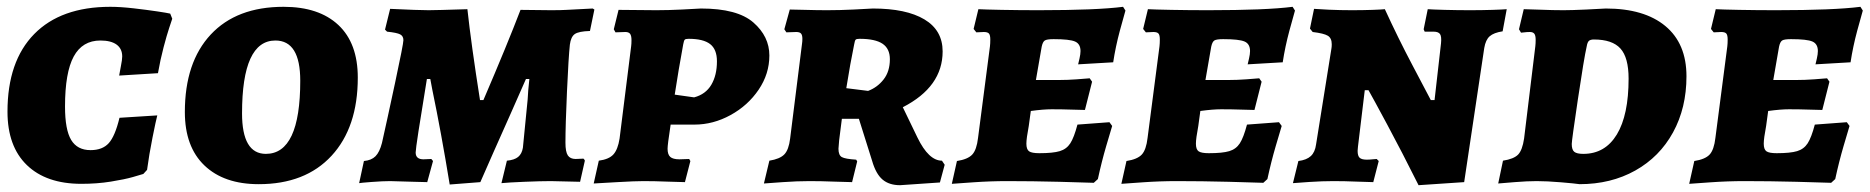

<svg xmlns="http://www.w3.org/2000/svg" viewBox="-20 -532 5492 564"><path d="M2 -204Q2 -352 80.5 -432Q159 -512 304 -512Q334 -512 373 -507.5Q412 -503 442 -498.5Q472 -494 480 -492L486 -477Q484 -471 477 -450Q470 -429 460.5 -393Q451 -357 444 -317L330 -310Q331 -317 335 -337Q339 -357 339 -366Q339 -389 322.5 -401Q306 -413 275 -413Q222 -413 196.5 -366Q171 -319 171 -219Q171 -151 189 -121Q207 -91 246 -91Q281 -91 299.5 -111.5Q318 -132 331 -186L442 -193Q438 -178 428 -128Q418 -78 412 -33L401 -21Q395 -19 370.5 -12Q346 -5 305.5 1.5Q265 8 219 8Q116 8 59 -47Q2 -102 2 -204Z M523 -203Q523 -349 599 -430.5Q675 -512 813 -512Q917 -512 974 -458.5Q1031 -405 1031 -304Q1031 -158 954 -74.5Q877 9 740 9Q638 9 580.5 -46Q523 -101 523 -203ZM862 -295Q862 -413 789 -413Q691 -413 691 -199Q691 -80 761 -80Q862 -80 862 -295Z M1250 -268 1244 -300H1234Q1201 -100 1201 -84Q1201 -64 1224 -64L1247 -65L1252 -59L1235 3L1196 2L1126 0Q1105 0 1072 2.5Q1039 5 1035 6L1049 -59Q1071 -61 1083 -73Q1095 -85 1102 -112Q1116 -174 1140.5 -288.5Q1165 -403 1165 -414Q1165 -426 1155.5 -431Q1146 -436 1117 -439L1111 -445L1126 -506Q1210 -502 1239 -502Q1260 -502 1353 -505Q1364 -403 1390 -238H1400Q1470 -401 1509 -503L1599 -502Q1629 -502 1644 -503Q1715 -507 1721 -507L1726 -504L1713 -441Q1680 -440 1668.5 -432Q1657 -424 1654 -401Q1650 -364 1645.5 -263.5Q1641 -163 1641 -113Q1641 -86 1648 -75.5Q1655 -65 1671 -65L1694 -66Q1698 -62 1698 -60L1684 2L1598 0Q1569 0 1520.5 2Q1472 4 1453 6L1469 -60Q1491 -62 1502 -71Q1513 -80 1516 -98L1530 -240Q1531 -264 1535 -300H1525L1480 -198Q1425 -75 1391 3L1301 10Q1276 -143 1250 -268Z M1908 -502Q1943 -502 1983 -504Q2023 -506 2039 -507Q2146 -507 2193 -466Q2240 -425 2240 -369Q2240 -315 2208.5 -268.5Q2177 -222 2126 -194Q2075 -166 2020 -166H1950L1943 -117Q1941 -101 1941 -95Q1941 -78 1949 -71Q1957 -64 1976 -64L2005 -65Q2005 -63 2006 -62Q2007 -61 2008 -59L1992 3Q1977 3 1940 1.5Q1903 0 1870 0Q1846 0 1793.5 3Q1741 6 1724 7L1739 -60Q1769 -64 1782 -78.5Q1795 -93 1800 -125L1834 -396Q1835 -403 1835 -414Q1835 -427 1831 -432.5Q1827 -438 1817 -438L1788 -437L1783 -446L1797 -503ZM2086 -352Q2086 -387 2066 -402.5Q2046 -418 2003 -418Q1994 -418 1991.5 -415.5Q1989 -413 1987 -402Q1973 -326 1962 -254L2019 -246Q2053 -255 2069.5 -283Q2086 -311 2086 -352Z M2445 -120Q2443 -100 2443 -95Q2443 -76 2453 -70.5Q2463 -65 2495 -63L2498 -58L2483 3Q2468 3 2430 1.5Q2392 0 2358 0Q2322 0 2279.5 3Q2237 6 2224 7L2240 -60Q2271 -65 2284 -78.5Q2297 -92 2301 -125L2336 -404Q2337 -410 2337 -418Q2337 -429 2333 -433.5Q2329 -438 2319 -438L2290 -437L2284 -446L2300 -504Q2313 -504 2346 -503Q2379 -502 2410 -502Q2447 -502 2487.5 -504Q2528 -506 2544 -507Q2642 -507 2695.5 -475Q2749 -443 2749 -381Q2749 -277 2632 -217L2675 -128Q2708 -60 2747 -60L2755 -48L2741 4L2624 12Q2592 12 2572.5 -4.5Q2553 -21 2542 -59L2503 -183H2453ZM2594 -358Q2594 -389 2572.5 -403.5Q2551 -418 2505 -418Q2496 -418 2493.5 -415.5Q2491 -413 2489 -401Q2478 -348 2466 -273L2530 -265Q2557 -275 2575.5 -298.5Q2594 -322 2594 -358Z M3033 -82Q3073 -82 3093 -88Q3113 -94 3124 -111Q3135 -128 3145 -166L3239 -173L3247 -162Q3243 -149 3229.5 -103Q3216 -57 3205 -6L3193 5Q3170 4 3091 2Q3012 0 2939 0Q2889 0 2839.5 3.5Q2790 7 2776 8L2791 -59Q2823 -64 2836 -78Q2849 -92 2853 -127L2888 -396Q2889 -404 2889 -416Q2889 -429 2885 -433.5Q2881 -438 2870 -438L2848 -437L2840 -447L2854 -505Q2872 -504 2923 -503Q2974 -502 3031 -502Q3201 -502 3279 -512L3286 -501Q3282 -488 3269.5 -441.5Q3257 -395 3250 -349L3147 -343Q3148 -347 3151 -360Q3154 -373 3154 -382Q3154 -403 3138 -410Q3122 -417 3075 -417Q3055 -417 3049 -413Q3043 -409 3040 -395L3023 -297H3091Q3116 -297 3143 -299Q3170 -301 3181 -302L3188 -292L3167 -209Q3157 -209 3128.5 -210Q3100 -211 3069 -211Q3045 -211 3008 -206L3002 -162Q2995 -125 2995 -110Q2995 -93 3003 -87.5Q3011 -82 3033 -82Z M3531 -82Q3571 -82 3591 -88Q3611 -94 3622 -111Q3633 -128 3643 -166L3737 -173L3745 -162Q3741 -149 3727.5 -103Q3714 -57 3703 -6L3691 5Q3668 4 3589 2Q3510 0 3437 0Q3387 0 3337.5 3.5Q3288 7 3274 8L3289 -59Q3321 -64 3334 -78Q3347 -92 3351 -127L3386 -396Q3387 -404 3387 -416Q3387 -429 3383 -433.5Q3379 -438 3368 -438L3346 -437L3338 -447L3352 -505Q3370 -504 3421 -503Q3472 -502 3529 -502Q3699 -502 3777 -512L3784 -501Q3780 -488 3767.5 -441.5Q3755 -395 3748 -349L3645 -343Q3646 -347 3649 -360Q3652 -373 3652 -382Q3652 -403 3636 -410Q3620 -417 3573 -417Q3553 -417 3547 -413Q3541 -409 3538 -395L3521 -297H3589Q3614 -297 3641 -299Q3668 -301 3679 -302L3686 -292L3665 -209Q3655 -209 3626.5 -210Q3598 -211 3567 -211Q3543 -211 3506 -206L3500 -162Q3493 -125 3493 -110Q3493 -93 3501 -87.5Q3509 -82 3531 -82Z M4213 -405Q4215 -425 4210 -432Q4205 -439 4191 -439H4165L4162 -446L4174 -505Q4187 -504 4224 -503Q4261 -502 4298 -502Q4333 -502 4364 -503Q4395 -504 4406 -505L4394 -440Q4368 -436 4356 -425.5Q4344 -415 4340 -391L4281 3L4147 12Q4098 -86 4055 -166Q4012 -246 4000 -267H3989L3969 -101L3968 -89Q3968 -74 3974 -68.5Q3980 -63 3995 -63Q4003 -63 4012 -64Q4021 -65 4024 -65L4030 -59L4014 3Q4001 3 3965.5 1.5Q3930 0 3897 0Q3864 0 3826.5 2.5Q3789 5 3778 6L3794 -59Q3818 -62 3830.5 -73.5Q3843 -85 3846 -108L3891 -389Q3892 -394 3892 -402Q3892 -420 3880.5 -427Q3869 -434 3836 -438L3828 -448L3840 -506Q3850 -505 3883.5 -503.5Q3917 -502 3951 -502Q3984 -502 4011.5 -503Q4039 -504 4048 -505Q4087 -420 4129 -340.5Q4171 -261 4183 -238H4194Z M4494 0Q4467 0 4429.5 3Q4392 6 4381 7L4395 -60Q4427 -65 4439.5 -78Q4452 -91 4457 -125L4490 -396Q4491 -404 4491 -415Q4491 -428 4487 -433Q4483 -438 4474 -438Q4465 -438 4458 -437Q4451 -436 4448 -436L4442 -446L4456 -505Q4470 -505 4505.5 -503.5Q4541 -502 4573 -502Q4596 -502 4639.5 -504Q4683 -506 4697 -507Q4810 -507 4872 -455.5Q4934 -404 4934 -308Q4934 -215 4894.5 -143Q4855 -71 4783.5 -31Q4712 9 4620 9Q4607 7 4565.5 3.5Q4524 0 4494 0ZM4641 -396Q4633 -361 4615 -240Q4597 -119 4597 -109Q4597 -92 4604.5 -86Q4612 -80 4631 -80Q4695 -80 4729.5 -137Q4764 -194 4764 -301Q4764 -363 4740 -389.5Q4716 -416 4662 -416Q4652 -416 4647.5 -412Q4643 -408 4641 -396Z M5199 -82Q5239 -82 5259 -88Q5279 -94 5290 -111Q5301 -128 5311 -166L5405 -173L5413 -162Q5409 -149 5395.5 -103Q5382 -57 5371 -6L5359 5Q5336 4 5257 2Q5178 0 5105 0Q5055 0 5005.5 3.5Q4956 7 4942 8L4957 -59Q4989 -64 5002 -78Q5015 -92 5019 -127L5054 -396Q5055 -404 5055 -416Q5055 -429 5051 -433.5Q5047 -438 5036 -438L5014 -437L5006 -447L5020 -505Q5038 -504 5089 -503Q5140 -502 5197 -502Q5367 -502 5445 -512L5452 -501Q5448 -488 5435.5 -441.5Q5423 -395 5416 -349L5313 -343Q5314 -347 5317 -360Q5320 -373 5320 -382Q5320 -403 5304 -410Q5288 -417 5241 -417Q5221 -417 5215 -413Q5209 -409 5206 -395L5189 -297H5257Q5282 -297 5309 -299Q5336 -301 5347 -302L5354 -292L5333 -209Q5323 -209 5294.5 -210Q5266 -211 5235 -211Q5211 -211 5174 -206L5168 -162Q5161 -125 5161 -110Q5161 -93 5169 -87.5Q5177 -82 5199 -82Z"/></svg>

Font: Alegreya SC ExtraBold
Style: Italic
Weight: 800
Italic angle: -7°
Designer: Juan Pablo del Peral
Foundry: Huerta Tipografica
Version: Version 2.007; ttfautohint (v1.6)